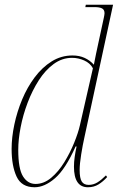

<svg xmlns="http://www.w3.org/2000/svg" viewBox="-20 -780 497 810"><path d="M126 10Q71 10 50 -35Q29 -80 29 -152Q29 -200 40.5 -254.5Q52 -309 73.5 -360.5Q95 -412 126.5 -454Q158 -496 198 -521Q238 -546 286 -546Q315 -546 337.5 -535.5Q360 -525 376 -507Q380 -529 385 -552Q390 -575 394 -594L418 -705Q419 -711 420 -715.5Q421 -720 421 -724Q421 -739 410.5 -744.5Q400 -750 379 -750H340L342 -760H457L336 -200Q329 -169 322.5 -128.5Q316 -88 316 -63Q316 -28 325 -14Q334 0 354 0Q374 0 391 -10.5Q408 -21 427 -40L432 -33Q415 -14 395.5 -2Q376 10 351 10Q292 10 292 -77Q292 -96 295 -117.5Q298 -139 303 -162H299Q256 -66 212 -28Q168 10 126 10ZM130 -4Q165 -4 196 -30Q227 -56 251.5 -96Q276 -136 293 -178Q310 -220 317 -251L372 -492Q360 -514 335 -525Q310 -536 284 -536Q242 -536 206.5 -510Q171 -484 143.5 -441Q116 -398 96.5 -346.5Q77 -295 67 -243Q57 -191 57 -148Q57 -68 77 -36Q97 -4 130 -4Z"/></svg>

Font: Noto Serif Display SemiCondensed Thin
Style: Italic
Weight: 100
Width: 4
Italic angle: -12°
Designer: Monotype Design Team
Foundry: Monotype Imaging Inc.
Version: Version 2.009